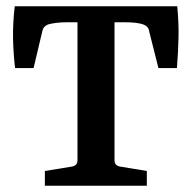

<svg xmlns="http://www.w3.org/2000/svg" viewBox="-20 -592 611 612"><path d="M123 0V-47L209 -61Q227 -64 227 -81V-521H192Q174 -521 158.5 -519Q143 -517 133 -514Q118 -508 115 -493L87 -375H28Q22 -428 21.5 -474Q21 -520 27 -572H545Q550 -520 549 -473.5Q548 -427 544 -375H485L455 -494Q454 -501 449.5 -506Q445 -511 437 -514Q417 -521 379 -521H345V-81Q345 -64 363 -61L448 -47V0Z"/></svg>

Font: Yrsa SemiBold
Style: Regular
Weight: 600
Version: Version 2.004